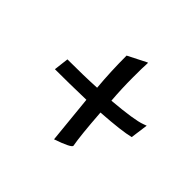

<svg xmlns="http://www.w3.org/2000/svg" viewBox="-105 -659 608 608"><g transform="rotate(45 199.0 -355.0)"><path d="M177 -514 240 -546Q242 -546 241 -537Q240 -528 240 -478.5Q240 -429 244 -379Q339 -387 368 -398L379 -402L371 -343Q336 -334 246 -328Q253 -230 260 -193Q260 -184 202 -164L186 -325Q108 -323 47 -323L53 -373Q128 -373 183 -376Q177 -444 177 -514Z"/></g></svg>

Font: Mr Bedfort
Style: Regular
Weight: 400
Designer: Alejandro Paul
Foundry: Alejandro Paul
Version: Version 1.000